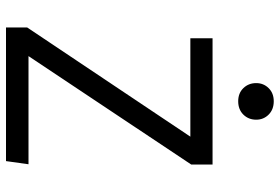

<svg xmlns="http://www.w3.org/2000/svg" viewBox="-166 -766 932 640"><g transform="rotate(90 300.0 -446.0)"><path d="M167 -75H527.5L517 0H71.5V-70.5L435.5 -614.5H107.5V-688.5H528.5V-617.5ZM317.5 -892.5Q345 -892.5 362 -875.5Q379 -858.5 379 -834Q379 -808.5 362 -791.2Q345 -774 317.5 -774Q290.5 -774 273.8 -791.2Q257 -808.5 257 -834Q257 -858.5 273.8 -875.5Q290.5 -892.5 317.5 -892.5Z"/></g></svg>

Font: Fast_Mono
Style: Regular
Weight: 400
Monospace: yes
Designer: Carrois Corporate, Edenspiekermann AG, Nikita Prokopov
Foundry: Carrois Corporate, Edenspiekermann AG, Nikita Prokopov
Version: Version 5.002